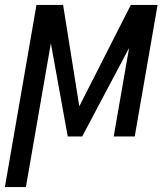

<svg xmlns="http://www.w3.org/2000/svg" viewBox="-43 -548 675 771"><path d="M275.4 -121.1 482.4 -528.3H566.9L287.1 0H229L133.3 -528.3H210.4ZM188 -528.3 61 203.1H-23.4L103.5 -528.3ZM413.6 0 505.4 -528.3H589.8L498 0Z"/></svg>

Font: Roboto Condensed
Style: Italic
Weight: 400
Italic angle: -12°
Designer: Christian Robertson
Foundry: Google
Version: Version 3.0